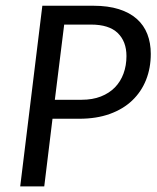

<svg xmlns="http://www.w3.org/2000/svg" viewBox="-20 -662 557 682"><path d="M51.8 0ZM166.5 -240.2 137.2 0H51.8L130.4 -641.6H311.5Q363.8 -641.6 402.3 -629.4Q440.9 -617.2 466.1 -594.7Q491.2 -572.3 503.4 -540.8Q515.6 -509.3 515.6 -470.7Q515.6 -420.4 498.8 -378.2Q481.9 -335.9 449.7 -305.2Q417.5 -274.4 370.1 -257.3Q322.8 -240.2 261.7 -240.2ZM208 -574.7 174.8 -307.6H270Q308.6 -307.6 338.4 -319.3Q368.2 -331.1 388.2 -351.6Q408.2 -372.1 418.7 -400.6Q429.2 -429.2 429.2 -462.9Q429.2 -514.6 398.2 -544.7Q367.2 -574.7 303.2 -574.7Z"/></svg>

Font: Carlito
Style: Italic
Weight: 400
Italic angle: -7°
Designer: Lukasz Dziedzic
Foundry: tyPoland Lukasz Dziedzic
Version: Version 1.104